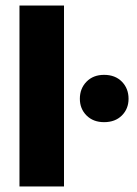

<svg xmlns="http://www.w3.org/2000/svg" viewBox="-20 -670 492 690"><path d="M50 0V-650H210V0ZM354 -231Q315 -231 291 -255Q267 -279 267 -315Q267 -352 291 -376.5Q315 -401 354 -401Q394 -401 418 -376.5Q442 -352 442 -315Q442 -279 418 -255Q394 -231 354 -231Z"/></svg>

Font: Braah One
Style: Regular
Weight: 400
Designer: Ashish Kumar
Foundry: Ashish Kumar
Version: Version 1.001; ttfautohint (v1.8.4.7-5d5b);gftools[0.9.29]